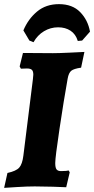

<svg xmlns="http://www.w3.org/2000/svg" viewBox="-24 -901 455 928"><path d="M243 -113Q243 -90 249.5 -82Q256 -74 271 -74Q286 -74 295.5 -75Q305 -76 308 -77L313 -68L296 4Q278 3 232 1.5Q186 0 144 0Q108 0 59.5 3Q11 6 -4 7L12 -65Q54 -74 69 -91Q84 -108 89 -149L135 -518Q137 -536 137 -540Q137 -557 130 -563.5Q123 -570 106 -570L77 -569L71 -580L87 -645L232 -644Q258 -644 312 -646.5Q366 -649 384 -650L368 -574Q333 -569 320.5 -559Q308 -549 303 -521Q284 -415 263.5 -277.5Q243 -140 243 -113ZM138 -697 118 -705 89 -754Q112 -809 155 -845Q198 -881 261 -881Q326 -881 363.5 -842.5Q401 -804 411 -748L373 -705L352 -703Q342 -736 317 -752.5Q292 -769 257 -769Q220 -769 188.5 -750Q157 -731 138 -697Z"/></svg>

Font: Alegreya SC ExtraBold
Style: Italic
Weight: 800
Italic angle: -7°
Designer: Juan Pablo del Peral
Foundry: Huerta Tipografica
Version: Version 2.007; ttfautohint (v1.6)